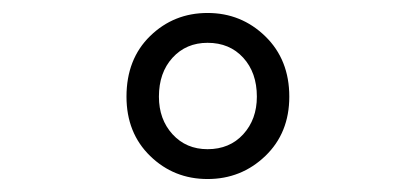

<svg xmlns="http://www.w3.org/2000/svg" viewBox="-20 -705 640 296"><path d="M175 -556Q175 -614 211.5 -649.5Q248 -685 300 -685Q352 -685 389 -649Q426 -613 426 -556Q426 -500 389 -464.5Q352 -429 300 -429Q248 -429 211.5 -464.5Q175 -500 175 -556ZM376 -556Q376 -593 355 -616Q334 -639 300 -639Q267 -639 246 -616Q225 -593 225 -556Q225 -521 246 -498Q267 -475 300 -475Q334 -475 355 -498Q376 -521 376 -556Z"/></svg>

Font: Office Code Pro
Style: Regular
Weight: 400
Designer: Nathan Rutzky & Paul D. Hunt
Foundry: Adobe Systems Incorporated
Version: Version 1.004